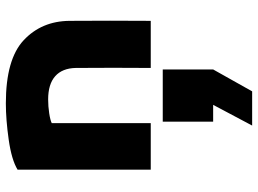

<svg xmlns="http://www.w3.org/2000/svg" viewBox="-130 -392 861 640"><g transform="rotate(-90 300.0 -72.5)"><path d="M54 0V-444Q87 -464 154 -473.5Q221 -483 275 -483Q422 -483 485.5 -423.5Q549 -364 550 -271Q551 -136 550 0H393Q394 -125 393 -250Q392 -295 365.5 -318.5Q339 -342 288 -342Q265 -342 242 -338.5Q219 -335 209 -330V0ZM388 40V208L315 338H201L270 208H214V40Z"/></g></svg>

Font: Kreadon
Style: Regular
Weight: 400
Designer: kohakuno
Foundry: StudioGnu
Version: Version 1.000;Glyphs 3.1.2 (3151)